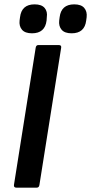

<svg xmlns="http://www.w3.org/2000/svg" viewBox="-20 -862 419 882"><path d="M55 0Q43 0 44 -12L144 -643Q146 -655 156 -655H250Q263 -655 261 -643L161 -12Q159 0 149 0ZM309 -709Q277 -709 263 -725.5Q249 -742 252 -768L254 -783Q261 -842 321 -842Q353 -842 367 -825.5Q381 -809 378 -783L376 -768Q369 -709 309 -709ZM127 -709Q95 -709 81 -725.5Q67 -742 70 -768L72 -783Q79 -842 139 -842Q171 -842 185 -825.5Q199 -809 195 -783L194 -768Q187 -709 127 -709Z"/></svg>

Font: Sofia Sans
Style: Bold Italic
Weight: 700
Italic angle: -9°
Designer: Botio Nikoltchev, Ani Petrova
Foundry: lettersoup
Version: Version 4.101; ttfautohint (v1.8.4.7-5d5b)